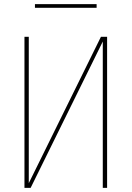

<svg xmlns="http://www.w3.org/2000/svg" viewBox="-20 -914 640 934"><path d="M99 0V-735H120V-23L471 -735H501V0H480V-712L129 0ZM150 -876V-894H450V-876Z"/></svg>

Font: Iosevka Curly Thin Extended
Style: Regular
Weight: 100
Width: 7
Monospace: yes
Designer: Belleve Invis
Foundry: Belleve Invis
Version: Version 11.1.0; ttfautohint (v1.8.3)